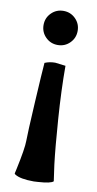

<svg xmlns="http://www.w3.org/2000/svg" viewBox="-80 -465 374 743"><g transform="rotate(10 107.5 -93.0)"><path d="M111 -225 152 -220Q152 -125 160 -13Q168 99 176 164L185 228Q175 238 126 241L109 242Q55 242 34 228Q31 226 31 224L35 206Q53 122 53 93Q53 64 60 -59.5Q67 -183 70 -217Q89 -225 111 -225ZM60.5 -313.5Q41 -333 41 -361Q41 -389 60.5 -408.5Q80 -428 108 -428Q136 -428 155.5 -408.5Q175 -389 175 -361Q175 -333 155.5 -313.5Q136 -294 108 -294Q80 -294 60.5 -313.5Z"/></g></svg>

Font: Bubblegum Sans
Style: Regular
Weight: 400
Designer: Angel Koziupa and Alejandro Paul
Foundry: Angel Koziupa and Alejandro Paul
Version: Version 1.001